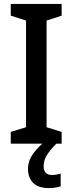

<svg xmlns="http://www.w3.org/2000/svg" viewBox="-20 -734 371 981"><path d="M295 0H35V-60L113 -84V-629L35 -654V-714H295V-654L218 -629V-84L295 -60ZM203 115Q203 160 246 160Q261 160 271.5 157.5Q282 155 290 153V218Q277 222 262.5 224.5Q248 227 229 227Q176 227 149.5 200.5Q123 174 123 128Q123 87 151 49Q179 11 215 -14L268 0Q235 33 219 59.5Q203 86 203 115Z"/></svg>

Font: Noto Sans Gujarati UI SemiCondensed Medium
Style: Regular
Weight: 500
Width: 4
Designer: Jelle Bosma - Monotype Design Team, Universal Thirst
Foundry: Monotype Imaging Inc.
Version: Version 2.106; ttfautohint (v1.8.4.7-5d5b)